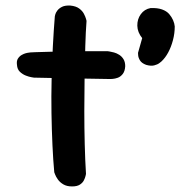

<svg xmlns="http://www.w3.org/2000/svg" viewBox="-20 -670 648 690"><path d="M239 0Q220 0 207.5 -7.5Q195 -15 188 -25Q181 -35 178 -43Q175 -51 175 -51Q171 -94 168.5 -148.5Q166 -203 165 -263.5Q164 -324 165.5 -385.5Q167 -447 170 -504.5Q173 -562 177 -611Q177 -611 178.5 -617.5Q180 -624 186 -632Q192 -640 203 -645.5Q214 -651 233 -650Q253 -648 264.5 -639.5Q276 -631 281.5 -620.5Q287 -610 289 -602.5Q291 -595 291 -595Q288 -556 286.5 -503.5Q285 -451 284 -391.5Q283 -332 283 -271Q283 -210 284.5 -152Q286 -94 289 -45Q289 -45 287.5 -38Q286 -31 281.5 -22Q277 -13 267 -6.5Q257 0 239 0ZM377 -386Q298 -387 227.5 -388.5Q157 -390 102 -391Q102 -391 93 -392.5Q84 -394 72.5 -398.5Q61 -403 51.5 -412Q42 -421 41 -437Q39 -451 44.5 -459.5Q50 -468 58 -472.5Q66 -477 72 -478.5Q78 -480 78 -480Q86 -482 107.5 -482.5Q129 -483 160 -484Q191 -485 227 -485.5Q263 -486 299 -486Q335 -486 367 -486Q367 -486 373.5 -485Q380 -484 389.5 -481.5Q399 -479 408.5 -473Q418 -467 424 -457Q430 -447 430 -432Q429 -414 421 -404Q413 -394 403 -390.5Q393 -387 385 -386.5Q377 -386 377 -386ZM505 -437Q489 -443 483 -453Q477 -463 476.5 -471.5Q476 -480 476 -480L491 -533Q474 -554 473.5 -577.5Q473 -601 486 -619Q499 -637 521 -641Q546 -642 562.5 -636Q579 -630 588 -619.5Q597 -609 602 -597.5Q607 -586 608 -575Q608 -550 601.5 -525.5Q595 -501 584.5 -481.5Q574 -462 560 -449Q560 -449 553 -443.5Q546 -438 534 -435Q522 -432 505 -437Z"/></svg>

Font: Sour Gummy Medium
Style: Regular
Weight: 500
Designer: Stefie Justprince
Foundry: Eifetstype
Version: Version 1.000